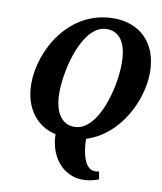

<svg xmlns="http://www.w3.org/2000/svg" viewBox="-101 -806 951 1124"><g transform="rotate(10 374.5 -244.0)"><path d="M464 237C495 237 518 234 562 219L554 173C544 175 537 176 529 176C490 176 449 132 446 -2C645 -65 747 -287 747 -449C747 -636 627 -725 486 -725C216 -725 74 -460 74 -266C74 -118 153 -22 265 2C269 160 371 237 464 237ZM365 -59C299 -59 245 -113 245 -241C245 -391 315 -656 455 -656C527 -656 575 -600 575 -473C575 -320 505 -59 365 -59Z"/></g></svg>

Font: Noto Serif SemiCondensed Extra
Style: Italic
Weight: 800
Width: 4
Italic angle: -12°
Designer: Monotype Design Team
Foundry: Monotype Imaging Inc.
Version: Version 1.901